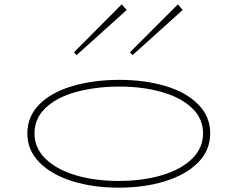

<svg xmlns="http://www.w3.org/2000/svg" viewBox="-20 -852 1095 885"><path d="M106 -237Q106 -315 161 -370.5Q216 -426 311.5 -454.5Q407 -483 527 -484Q647 -484 742.5 -455.5Q838 -427 893.5 -371Q949 -315 949 -237Q949 -160 893.5 -103.5Q838 -47 742 -17Q646 13 527 13Q409 13 313 -17Q217 -47 161.5 -103.5Q106 -160 106 -237ZM916 -237Q916 -305 865.5 -353.5Q815 -402 727 -427.5Q639 -453 527 -453Q415 -452 327 -427Q239 -402 189 -353.5Q139 -305 139 -237Q139 -170 189.5 -120.5Q240 -71 328 -44.5Q416 -18 527 -18Q638 -18 726.5 -44.5Q815 -71 865.5 -120.5Q916 -170 916 -237ZM321 -611 541 -832 564 -806 333 -598ZM579 -611 800 -832 822 -806 591 -598Z"/></svg>

Font: BioRhyme Expanded ExtraLight
Style: Regular
Weight: 275
Width: 7
Designer: Aoife Mooney
Foundry: Aoife Mooney Type
Version: Version 1.000